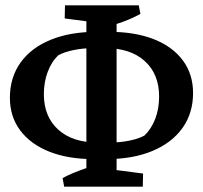

<svg xmlns="http://www.w3.org/2000/svg" viewBox="-20 -687 759 718"><path d="M331 -92Q234 -92 164 -120Q94 -148 55.5 -199.5Q17 -251 17 -321Q17 -397 56.5 -452.5Q96 -508 169 -538Q242 -568 341 -568L329 -507Q291 -507 256.5 -500Q222 -493 199 -481Q173 -457 158.5 -418.5Q144 -380 144 -335Q144 -251 197.5 -202.5Q251 -154 345 -154ZM303 11V-667H416V11ZM378 -92 390 -154Q429 -154 463.5 -161Q498 -168 520 -180Q546 -205 560.5 -242.5Q575 -280 575 -326Q575 -410 521.5 -458.5Q468 -507 374 -507L388 -568Q485 -568 555 -540.5Q625 -513 663.5 -461.5Q702 -410 702 -339Q702 -264 662.5 -208.5Q623 -153 550 -122.5Q477 -92 378 -92ZM360 -600 222 -618 223 -667H363ZM406 -594 405 -667H499L505 -635Q487 -625 464 -615Q441 -605 406 -594ZM220 11 214 -21Q232 -31 255 -40.5Q278 -50 313 -62L314 11ZM374 11 377 -56 515 -38 514 11Z"/></svg>

Font: Eczar Medium
Style: Regular
Weight: 500
Designer: Vaibhav Singh
Foundry: Rosetta Type Foundry
Version: Version 2.000